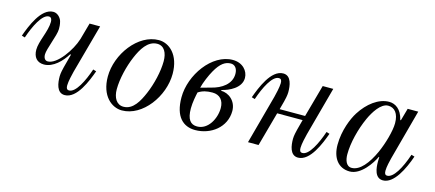

<svg xmlns="http://www.w3.org/2000/svg" viewBox="-42 -801 2625 1159"><g transform="rotate(15 1270.5 -222.0)"><path d="M36 -268 56 -262C82 -339 123 -422 164 -422C179 -422 184 -409 184 -393C184 -364 173 -329 162 -296C152 -266 142 -234 142 -209C142 -163 165 -134 209 -134C267 -134 318 -187 347 -235L352 -233L330 -150C327 -138 320 -110 320 -90C320 -50 327 12 378 12C454 12 502 -112 525 -176L505 -182C479 -105 438 -22 397 -22C382 -22 378 -32 378 -49C378 -74 390 -122 394 -138L478 -444H412L383 -340C360 -265 285 -158 227 -158C209 -158 200 -173 200 -195C200 -211 210 -244 220 -275C231 -309 242 -344 242 -364C242 -376 242 -392 236 -413C230 -432 210 -456 183 -456C107 -456 59 -332 36 -268Z M673 -104C673 -168 693 -251 720 -314C744 -370 779 -432 839 -432C883 -432 903 -392 903 -340C903 -276 883 -193 856 -130C832 -74 799 -12 739 -12C695 -12 673 -52 673 -104ZM601 -164C601 -44 671 12 735 12C865 12 975 -140 975 -280C975 -400 907 -456 843 -456C713 -456 601 -304 601 -164Z M1157 -243C1165 -277 1187 -328 1203 -356C1235 -413 1265 -432 1299 -432C1323 -432 1341 -413 1341 -378C1341 -314 1283 -276 1222 -261ZM1135 -108C1135 -145 1144 -189 1149 -211C1175 -228 1202 -234 1237 -234C1283 -234 1309 -204 1309 -156C1309 -91 1268 -12 1199 -12C1158 -12 1135 -39 1135 -108ZM1063 -158C1063 -36 1119 12 1193 12C1291 12 1381 -55 1381 -157C1381 -220 1331 -258 1284 -258L1285 -263C1329 -273 1403 -306 1403 -369C1403 -413 1367 -456 1305 -456C1175 -456 1063 -298 1063 -158Z M1473 -268 1493 -262C1519 -339 1560 -422 1601 -422C1616 -422 1620 -412 1620 -395C1620 -370 1608 -322 1604 -306L1521 0H1587L1646 -214H1805L1788 -150C1785 -138 1778 -110 1778 -90C1778 -50 1785 12 1836 12C1912 12 1960 -112 1983 -176L1963 -182C1937 -105 1896 -22 1855 -22C1840 -22 1836 -32 1836 -49C1836 -74 1848 -122 1852 -138L1935 -444H1869L1813 -242H1654L1668 -294C1671 -306 1678 -334 1678 -354C1678 -394 1671 -456 1620 -456C1544 -456 1496 -332 1473 -268Z M2047 -125C2047 -44 2087 12 2159 12C2229 12 2287 -76 2307 -119L2310 -117C2310 -117 2309 -110 2309 -90C2309 -50 2315 12 2367 12C2435 12 2486 -94 2514 -176L2494 -182C2464 -92 2423 -22 2385 -22C2371 -22 2367 -32 2367 -49C2367 -73 2377 -113 2381 -129L2466 -444H2400L2378 -366L2374 -368C2359 -432 2320 -456 2282 -456C2216 -456 2151 -406 2106 -335C2082 -297 2047 -216 2047 -125ZM2119 -85C2119 -157 2142 -247 2175 -320C2196 -366 2236 -432 2282 -432C2323 -432 2349 -400 2349 -340C2349 -292 2325 -208 2299 -150C2263 -70 2216 -12 2165 -12C2129 -12 2119 -52 2119 -85Z"/></g></svg>

Font: Old Standard
Style: Italic
Weight: 400
Italic angle: -15.2°
Designer: Alexey Kryukov <alexios@thessalonica.org.ru>
Version: Version 2.0